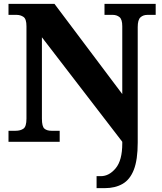

<svg xmlns="http://www.w3.org/2000/svg" viewBox="-20 -734 838 994"><path d="M480 240V178H502Q545 178 579 137Q613 96 613 9V0L197 -541V-120Q197 -79 210 -68Q223 -57 246 -57H289V0H24V-57H61Q86 -57 101.5 -68Q117 -79 117 -120V-598Q117 -636 101.5 -646.5Q86 -657 66 -657H24V-714H262L613 -247V-598Q613 -634 598.5 -645.5Q584 -657 564 -657H521V-714H786V-657H743Q721 -657 707 -644Q693 -631 693 -594V4Q693 93 673 144.5Q653 196 614.5 218Q576 240 523 240Z"/></svg>

Font: Noto Serif Tamil ExtraBold
Style: Italic
Weight: 800
Italic angle: -12°
Designer: Indian Type Foundry, Tom Grace, and the Monotype Design Team
Foundry: Monotype Imaging Inc.
Version: Version 2.003; ttfautohint (v1.8.4.7-5d5b)